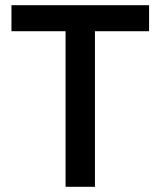

<svg xmlns="http://www.w3.org/2000/svg" viewBox="-20 -718 617 738"><path d="M232 0V-598H24V-698H553V-598H345V0Z"/></svg>

Font: IBM Plex Sans Medm
Style: Regular
Weight: 500
Designer: Mike Abbink, Paul van der Laan, Pieter van Rosmalen
Foundry: Bold Monday
Version: Version 3.005